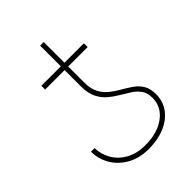

<svg xmlns="http://www.w3.org/2000/svg" viewBox="-195 -743 845 845"><g transform="rotate(-45 227.5 -321.0)"><path d="M397.5 -139.6Q397.5 -169.4 384 -188.7Q370.6 -208 349.1 -221.9Q327.6 -235.8 303.7 -249.8Q279.8 -263.7 258.3 -282Q236.8 -300.3 223.4 -328.1Q210 -356 210 -398.4V-651.4H232.4V-398.4Q232.4 -359.4 246.1 -334.2Q259.8 -309.1 281 -292.2Q302.2 -275.4 326.2 -262Q350.1 -248.5 371.6 -233.4Q393.1 -218.3 406.5 -196.3Q419.9 -174.3 419.9 -139.6Q419.9 -95.2 395.5 -61.8Q371.1 -28.3 327.6 -9.8Q284.2 8.8 227.5 8.8Q168.5 8.8 126 -15.4Q83.5 -39.6 60.8 -78.9Q38.1 -118.2 38.1 -163.1H60.5Q61 -124.5 80.6 -90.3Q100.1 -56.2 137.5 -34.9Q174.8 -13.7 228.5 -13.7Q302.7 -13.7 350.1 -48.3Q397.5 -83 397.5 -139.6ZM353.5 -522.5V-499H88.9V-522.5Z"/></g></svg>

Font: Inter 28pt Thin
Style: Regular
Weight: 250
Designer: Rasmus Andersson
Foundry: rsms
Version: Version 4.001;git-66647c0bb